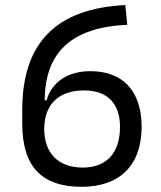

<svg xmlns="http://www.w3.org/2000/svg" viewBox="-20 -716 626 746"><path d="M296.9 9.8C445.8 9.8 530.3 -74.7 530.3 -223.1C530.3 -360.8 458.5 -439.5 331.5 -439.5C245.1 -439.5 181.2 -398.4 161.1 -326.2H153.8C154.3 -513.7 259.8 -610.4 474.6 -619.6L466.8 -696.3C196.8 -683.1 66.4 -547.9 66.4 -288.6V-235.8C66.4 -69.8 141.1 9.8 296.9 9.8ZM301.3 -64.9C207 -64.9 151.9 -120.6 151.9 -214.8C151.9 -310.5 208 -364.7 307.1 -364.7C397 -364.7 446.3 -314 446.3 -223.1C446.3 -122.1 394 -64.9 301.3 -64.9Z"/></svg>

Font: Cascadia Code SemiLight
Style: Regular
Weight: 350
Monospace: yes
Designer: Aaron Bell
Foundry: Saja Typeworks
Version: Version 2404.023